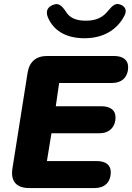

<svg xmlns="http://www.w3.org/2000/svg" viewBox="-20 -954 670 974"><path d="M128 0H461C511 0 542 -30 542 -81C542 -116 517 -137 470 -137H218L241 -278H485C534 -278 566 -309 566 -359C566 -395 540 -415 494 -415H263L280 -533H549C598 -533 630 -563 630 -614C630 -649 605 -670 558 -670H219C163 -670 129 -641 120 -585L43 -99C33 -35 63 0 128 0ZM409 -760C505 -760 576 -804 612 -876C625 -902 615 -922 590 -931C566 -940 551 -926 529 -900C502 -865 466 -849 416 -849C364 -849 332 -864 313 -897C293 -926 277 -940 251 -930C224 -921 209 -899 223 -866C250 -803 309 -760 409 -760Z"/></svg>

Font: SN Pro Heavy
Style: Italic
Weight: 800
Italic angle: -9°
Designer: Tobias Whetton
Foundry: Supernotes
Version: Version 1.001;Glyphs 3.2 (3249)